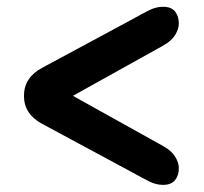

<svg xmlns="http://www.w3.org/2000/svg" viewBox="-20 -618 589 553"><path d="M495 -134.5Q495.5 -113.5 484.5 -99.5Q473.5 -85.5 449.5 -85.5Q430 -85.5 410.2 -95.2Q390.5 -105 362 -121L101 -261.5Q49 -289.5 49 -342Q49 -394.5 101 -422.5L362 -563Q390.5 -579 410.2 -588.8Q430 -598.5 449.5 -598.5Q473.5 -598.5 484.5 -584.5Q495.5 -570.5 495 -549.5Q495 -535 484.8 -517.8Q474.5 -500.5 450.5 -487L190 -342L450.5 -197Q474.5 -183.5 484.8 -166.2Q495 -149 495 -134.5Z"/></svg>

Font: Fraunces 9pt S100
Style: Bold
Weight: 700
Version: Version 1.000; ttfautohint (v1.8.3)